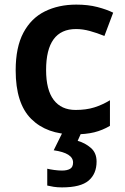

<svg xmlns="http://www.w3.org/2000/svg" viewBox="-20 -573 543 833"><path d="M300 10Q183 10 115.5 -57Q48 -124 48 -268Q48 -368 81.5 -431Q115 -494 174.5 -523.5Q234 -553 311 -553Q362 -553 402.5 -542.5Q443 -532 471 -518L433 -417Q401 -430 370 -438.5Q339 -447 310 -447Q180 -447 180 -269Q180 -183 213 -139.5Q246 -96 308 -96Q354 -96 389 -107Q424 -118 457 -138V-27Q425 -8 389 1Q353 10 300 10ZM399 128Q399 181 364.5 210.5Q330 240 249 240Q229 240 213 237.5Q197 235 185 232V159Q197 162 215.5 164.5Q234 167 249 167Q271 167 284 159.5Q297 152 297 132Q297 91 213 79L252 0H334L317 38Q349 47 374 68.5Q399 90 399 128Z"/></svg>

Font: Noto Sans Lisu SemiBold
Style: Regular
Weight: 600
Designer: Monotype Design Team. David Williams.
Foundry: Monotype Imaging Inc.
Version: Version 2.102; ttfautohint (v1.8.4.7-5d5b)